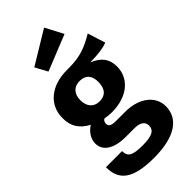

<svg xmlns="http://www.w3.org/2000/svg" viewBox="-321 -903 1194 1194"><g transform="rotate(-45 275.5 -306.5)"><path d="M130 -703 174 -622 410 -717 348 -835ZM514 -617C434 -569 374 -548 280 -548C275 -548 269 -548 264 -548C194 -548 138 -531 95 -496C52 -461 31 -413 31 -354C31 -285 59 -238 126 -202C87 -178 63 -139 63 -100C63 -39 117 5 226 5H303C354 5 379 25 379 57C379 96 351 117 264 117C170 117 148 98 148 51H6C6 160 64 222 260 222C440 222 538 157 538 46C538 -42 458 -108 335 -108H255C208 -108 197 -120 197 -140C197 -152 203 -165 214 -170C233 -166 254 -164 275 -164C412 -164 498 -240 498 -342C498 -410 467 -450 398 -479C465 -479 516 -486 551 -500ZM268 -444C321 -444 348 -415 348 -358C348 -297 320 -266 268 -266C219 -266 188 -299 188 -356C188 -411 219 -444 268 -444Z"/></g></svg>

Font: Fira Sans
Style: Bold
Weight: 700
Designer: Carrois Corporate & Edenspiekermann AG
Foundry: Carrois Corporate GbR & Edenspiekermann AG
Version: Version 4.203